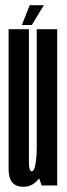

<svg xmlns="http://www.w3.org/2000/svg" viewBox="-20 -712 256 737"><path d="M140 0H199.5V-600H121V-53.5ZM91 -600H13V-224Q13 -129.5 13 -62.2Q13 5 69.5 5Q110.5 5 135.2 -35.2Q160 -75.5 160 -134L121 -145Q121 -109.5 116.2 -82Q111.5 -54.5 102 -54.5Q91 -54.5 91 -90Q91 -125.5 91 -222ZM64 -616H102L148.5 -692H94Z"/></svg>

Font: Anybody UltraCondensed
Style: Regular
Weight: 400
Width: 1
Version: Version 1.113;gftools[0.9.25]